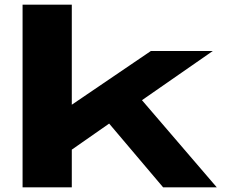

<svg xmlns="http://www.w3.org/2000/svg" viewBox="-20 -805 998 825"><path d="M77 0V-785H288.5V-355L628.5 -586H894.5L590 -374.5L911.5 0H681L449 -274L288.5 -162V0Z"/></svg>

Font: Anybody UltraExpanded Regular
Style: Bold
Weight: 700
Width: 9
Designer: Tyler Finck
Foundry: Etcetera Type Company
Version: Version 1.010; ttfautohint (v1.8.3) -l 8 -r 50 -G 200 -x 14 